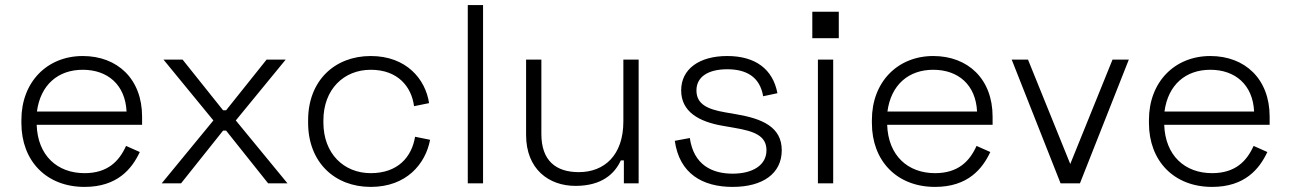

<svg xmlns="http://www.w3.org/2000/svg" viewBox="-20 -720 5066 754"><path d="M312 14C441 14 498 -57 529 -123L475 -147C448 -87 403 -40 312 -40C205 -40 128 -109 124 -230H538V-262C538 -410 441 -500 305 -500C165 -500 64 -398 64 -249V-237C64 -88 162 14 312 14ZM125 -282C139 -387 208 -446 305 -446C403 -446 472 -387 477 -282Z M615 0H691L856 -207H868L1033 0H1109L906 -247L1102 -486H1027L868 -287H856L697 -486H622L818 -247Z M1436 14C1576 14 1651 -76 1669 -171L1610 -183C1597 -103 1542 -40 1436 -40C1330 -40 1250 -117 1250 -239V-247C1250 -369 1330 -446 1436 -446C1542 -446 1596 -380 1606 -303L1665 -315C1651 -409 1576 -500 1436 -500C1294 -500 1190 -403 1190 -248V-238C1190 -83 1294 14 1436 14Z M1817 0H1877V-700H1817Z M2240 10C2344 10 2394 -38 2418 -90H2430V0H2488V-486H2428V-243C2428 -110 2353 -44 2253 -44C2164 -44 2106 -88 2106 -194V-486H2046V-190C2046 -56 2135 10 2240 10Z M2857 14C2975 14 3050 -38 3050 -130C3050 -222 2972 -254 2873 -271L2827 -279C2758 -291 2715 -311 2715 -365C2715 -419 2762 -448 2836 -448C2910 -448 2964 -419 2977 -342L3033 -354C3015 -449 2946 -500 2836 -500C2726 -500 2655 -449 2655 -365C2655 -281 2725 -242 2818 -226L2864 -218C2940 -205 2990 -188 2990 -130C2990 -72 2937 -38 2857 -38C2777 -38 2704 -72 2689 -178L2630 -167C2648 -38 2739 14 2857 14Z M3192 0H3252V-486H3192ZM3170 -570H3274V-674H3170Z M3652 14C3781 14 3838 -57 3869 -123L3815 -147C3788 -87 3743 -40 3652 -40C3545 -40 3468 -109 3464 -230H3878V-262C3878 -410 3781 -500 3645 -500C3505 -500 3404 -398 3404 -249V-237C3404 -88 3502 14 3652 14ZM3465 -282C3479 -387 3548 -446 3645 -446C3743 -446 3812 -387 3817 -282Z M4145 0H4221L4413 -486H4349L4183 -76L4017 -486H3953Z M4740 14C4869 14 4926 -57 4957 -123L4903 -147C4876 -87 4831 -40 4740 -40C4633 -40 4556 -109 4552 -230H4966V-262C4966 -410 4869 -500 4733 -500C4593 -500 4492 -398 4492 -249V-237C4492 -88 4590 14 4740 14ZM4553 -282C4567 -387 4636 -446 4733 -446C4831 -446 4900 -387 4905 -282Z"/></svg>

Font: Meta Space Light
Style: Regular
Weight: 300
Designer: Meta Pool / Florian Karsten
Foundry: Meta Pool / Florian Karsten
Version: Version 2.000;Glyphs 3.1.1 (3137)